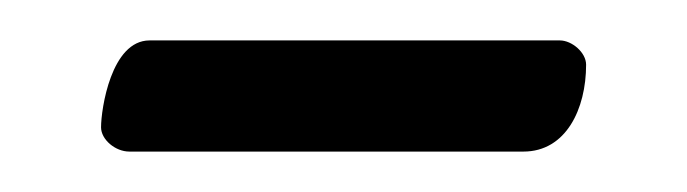

<svg xmlns="http://www.w3.org/2000/svg" viewBox="-20 -575 340 95"><path d="M44 -500H239C260 -500 270 -521 270 -543C270 -549 263 -555 257 -555H54C35 -555 30 -521 30 -512C30 -506 37 -500 44 -500Z"/></svg>

Font: EB Garamond
Style: Regular
Weight: 400
Designer: Georg Duffner and Octavio Pardo
Foundry: Georg Duffner
Version: Version 1.000;PS 001.000;hotconv 1.0.88;makeotf.lib2.5.64775